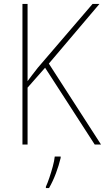

<svg xmlns="http://www.w3.org/2000/svg" viewBox="-20 -734 533 975"><path d="M493 0H461L209 -390L120 -289V0H94V-714H120V-322Q129 -335 142.5 -352Q156 -369 172 -390L450 -714H485L228 -411ZM288 68Q279 106 264 146Q249 186 229 221H213V214Q221 197 230.5 169Q240 141 248 111.5Q256 82 258 61H288Z"/></svg>

Font: Noto Sans Lao Looped SemiCondensed Thin
Style: Regular
Weight: 100
Width: 4
Designer: Mark Frömberg, Ben Mitchell
Foundry: The Fontpad Ltd
Version: Version 1.002; ttfautohint (v1.8.4.7-5d5b)